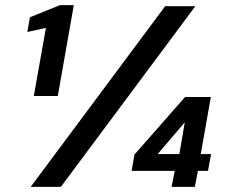

<svg xmlns="http://www.w3.org/2000/svg" viewBox="-20 -724 880 744"><path d="M111 -352 158 -616 86 -600 96 -657 212 -704H266L204 -352ZM99 0 620 -700H737L216 0ZM645 0 657 -62H490L501 -125L697 -348H797L758 -127H798L786 -62H747L735 0ZM591 -127H675L696 -250Z"/></svg>

Font: DM Sans SemiBold
Style: Italic
Weight: 600
Italic angle: -10°
Designer: Colophon Foundry, Jonny Pinhorn
Foundry: Colophon Foundry
Version: Version 4.004;gftools[0.9.30]